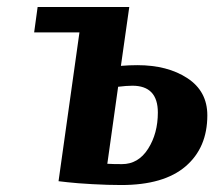

<svg xmlns="http://www.w3.org/2000/svg" viewBox="-20 -520 616 551"><path d="M327 -331Q351 -333 374 -333Q461 -333 518 -295.5Q575 -258 575 -189Q575 -96 512.5 -42.5Q450 11 328 11Q290 11 245 8.5Q200 6 174 3L148 0L208 -427H78L88 -500H351ZM360 -274Q343 -274 319 -271L288 -50Q304 -49 330 -49Q377 -49 405 -93Q433 -137 433 -197Q433 -274 360 -274Z"/></svg>

Font: Arsenal
Style: Bold Italic
Weight: 700
Italic angle: -9.10001°
Designer: Andrij Shevchenko
Foundry: Stairsfor
Version: Version 2.001;PS 002.001;hotconv 1.0.88;makeotf.lib2.5.64775